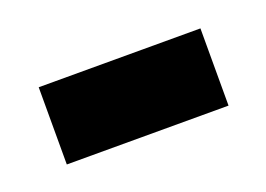

<svg xmlns="http://www.w3.org/2000/svg" viewBox="-35 -738 308 222"><g transform="rotate(-20 119.5 -626.5)"><path d="M20 -579V-674H219V-579Z"/></g></svg>

Font: Bricolage Grotesque 48pt Condensed Bricolage Grotesque 48pt Condensed Regular
Style: Bold
Weight: 700
Width: 3
Designer: Mathieu Triay
Foundry: Atelier Triay
Version: Version 1.000; ttfautohint (v1.8.4.7-5d5b);gftools[0.9.32]